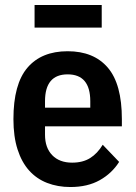

<svg xmlns="http://www.w3.org/2000/svg" viewBox="-20 -740 545 772"><path d="M263 12Q212 12 169.5 -4.5Q127 -21 97 -54.5Q67 -88 50.5 -139.5Q34 -191 34 -261Q34 -402 90.5 -468Q147 -534 252 -534Q357 -534 413.5 -468Q470 -402 470 -261V-232H161V-198Q161 -146 190 -116Q219 -86 270 -86Q313 -86 342.5 -104.5Q372 -123 393 -158L459 -89Q430 -43 381 -15.5Q332 12 263 12ZM252 -441Q161 -441 161 -333V-307H343V-333Q343 -441 252 -441ZM119 -720H389V-629H119Z"/></svg>

Font: IBM Plex Sans Condensed SemiBold
Style: Regular
Weight: 600
Width: 3
Designer: Mike Abbink, Paul van der Laan, Pieter van Rosmalen
Foundry: Bold Monday
Version: Version 1.3